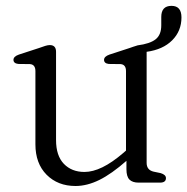

<svg xmlns="http://www.w3.org/2000/svg" viewBox="-20 -624 640 656"><path d="M101 -131V-381Q101 -403.5 82.5 -405L42.5 -405.5Q26 -407.5 26 -419.5Q26 -431 44.5 -437.5L113.5 -460Q125.5 -464.5 134.5 -467.2Q143.5 -470 150 -470Q171.5 -470 171.5 -447V-145.5Q171.5 -92 198.2 -64.2Q225 -36.5 268.5 -36.5Q297 -36.5 330 -52.5Q363 -68.5 402 -102L410.5 -109.5V-381Q410.5 -403.5 392 -405L351.5 -405.5Q335.5 -407.5 335.5 -419.5Q335.5 -431 354 -437.5L423 -460Q429.5 -462.5 435 -464.2Q440.5 -466 445.5 -467.5Q447.5 -468.5 450 -469Q492.5 -474.5 511.8 -489.8Q531 -505 531 -537.5V-566Q531 -604 566 -604Q600 -604 600 -564.5Q600 -518 568.2 -486.2Q536.5 -454.5 481 -447V-67.5Q481 -43 505 -37.5L529 -32.5Q547 -27 547 -15.5Q547 0 526.5 0H454Q432.5 0 422.2 -10.5Q412 -21 412 -45.5V-74.5Q361.5 -30 319.5 -9.2Q277.5 11.5 238 11.5Q177.5 11.5 139.2 -27Q101 -65.5 101 -131Z"/></svg>

Font: Fraunces 9pt Soft Light
Style: Regular
Weight: 300
Version: Version 1.000;[0bf87f6ff]